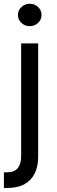

<svg xmlns="http://www.w3.org/2000/svg" viewBox="-33 -771 295 996"><path d="M76.7 -545.9H165V39.1Q165.5 90.8 147.5 127.9Q129.4 165 93.8 184.6Q58.1 204.1 4.9 204.1H-12.7V123H3.4Q41.5 123 59.1 101.3Q76.7 79.6 76.7 39.1ZM121.1 -635.3Q96.2 -635.3 78.1 -652.3Q60.1 -669.4 60.1 -693.4Q60.1 -717.8 78.1 -734.6Q96.2 -751.5 121.1 -751.5Q146.5 -751.5 164.6 -734.6Q182.6 -717.8 182.6 -693.4Q182.6 -669.4 164.6 -652.3Q146.5 -635.3 121.1 -635.3Z"/></svg>

Font: Inter Variable LoSnoCo
Style: Regular
Weight: 400
Designer: Rasmus Andersson
Foundry: rsms
Version: Version 4.000;git-a52131595; featfreeze: case,dlig,ss01,ss02